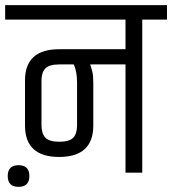

<svg xmlns="http://www.w3.org/2000/svg" viewBox="-44 -670 668 745"><path d="M28 55Q-14 55 -14 13Q-14 -29 28 -29Q70 -29 70 13Q70 55 28 55ZM186 -420Q147 -420 132 -404.5Q117 -389 117 -357V-184Q117 -152 132 -136Q147 -120 186 -120Q225 -120 240 -135.5Q255 -151 255 -184V-348Q255 -394 242 -420ZM443 -420H306Q308 -413 310 -407Q312 -401 314 -393Q318 -377 318 -349V-183Q318 -61 185.5 -61Q53 -61 53 -183V-358Q53 -479 186 -479H443V-594H-24V-650H604V-594H508V0H443Z"/></svg>

Font: Khand
Style: Regular
Weight: 400
Designer: Devanagari: Sanchit Sawaria, Jyotish Sonowal; Latin: Satya Rajpurohit
Foundry: Indian Type Foundry
Version: Version 1.100;PS 1.0;hotconv 1.0.78;makeotf.lib2.5.61930; tt